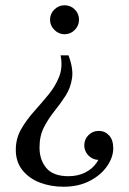

<svg xmlns="http://www.w3.org/2000/svg" viewBox="-20 -489 490 729"><path d="M240 -279Q259 -229 253.5 -192Q248 -155 229 -125.5Q210 -96 187 -67.5Q164 -39 147 -6Q130 27 130 71Q130 118 156 149Q182 180 240 180Q275 180 302.5 166.5Q330 153 346.5 129.5Q363 106 363 78L410 74Q410 108 386.5 142Q363 176 320.5 198Q278 220 221 220Q173 220 132 204.5Q91 189 65.5 157.5Q40 126 40 80Q40 37 60 2Q80 -33 108.5 -65Q137 -97 163.5 -129Q190 -161 204.5 -197.5Q219 -234 210 -279ZM355 8Q378 8 394 25Q410 42 410 74L355 118Q340 118 327.5 110.5Q315 103 307.5 90.5Q300 78 300 63Q300 40 316 24Q332 8 355 8ZM225 -469Q248 -469 264 -453Q280 -437 280 -414Q280 -392 264 -375.5Q248 -359 225 -359Q203 -359 186.5 -375.5Q170 -392 170 -414Q170 -437 186.5 -453Q203 -469 225 -469Z"/></svg>

Font: Brygada 1918
Style: Regular
Weight: 400
Designer: Mateusz Machalski | Borys Kosmynka | Przemek Hoffer
Foundry: NIEPODLEGLA 2018
Version: Version 3.006